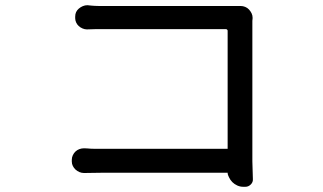

<svg xmlns="http://www.w3.org/2000/svg" viewBox="-20 -707 1240 738"><path d="M269 -643Q269 -653 272.5 -660.5Q276 -668 283 -674Q290 -680 298.5 -683.5Q307 -687 316 -687Q324 -686 330.5 -685.5Q337 -685 344 -684.5Q351 -684 360 -684H905Q914 -684 922.5 -680.5Q931 -677 937 -670.5Q943 -664 947 -656Q951 -648 951 -638Q951 -634 950.5 -632Q950 -630 950 -627V-87L952 -19Q953 -7 944 2Q935 11 923 11H915Q903 11 892 6Q881 1 873 -7Q865 -15 860 -26Q855 -35 855 -43H372Q354 -43 336.5 -42.5Q319 -42 303 -42Q294 -42 285.5 -45.5Q277 -49 270.5 -55Q264 -61 260 -69Q256 -77 256 -86V-93Q256 -102 260 -110.5Q264 -119 270.5 -125Q277 -131 285.5 -134Q294 -137 303 -137Q310 -137 315.5 -136.5Q321 -136 328 -135.5Q335 -135 345 -135H855V-589Q855 -591 853 -593Q851 -595 849 -595H348Q330 -595 314 -594Q306 -594 297.5 -597.5Q289 -601 282.5 -607Q276 -613 272.5 -621Q269 -629 269 -637Z"/></svg>

Font: Maple Mono NF CN
Style: Regular
Weight: 400
Monospace: yes
Designer: subframe7536
Version: Version 7.000